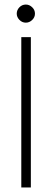

<svg xmlns="http://www.w3.org/2000/svg" viewBox="-20 -823 248 843"><path d="M73.5 -660H115.5V0H73.5ZM93.5 -723.5Q77 -723.5 65.2 -735.8Q53.5 -748 53.5 -763Q53.5 -779 65.2 -791Q77 -803 93.5 -803Q109 -803 121.2 -791.2Q133.5 -779.5 133.5 -763Q133.5 -747 121.2 -735.2Q109 -723.5 93.5 -723.5Z"/></svg>

Font: League Spartan Thin ExtraLight
Style: Regular
Weight: 250
Version: Version 2.002